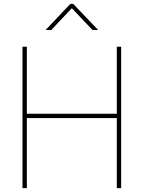

<svg xmlns="http://www.w3.org/2000/svg" viewBox="-20 -968 740 988"><path d="M95.7 0V-727.5H118.2V-382.8H581.1V-727.5H603.5V0H581.1V-360.4H118.2V0ZM243.7 -813.5H215.8V-814.9L342.3 -948.2H356.4L483.9 -814.9V-813.5H456.1L349.6 -925.8Z"/></svg>

Font: Inter 24pt Thin
Style: Regular
Weight: 250
Designer: Rasmus Andersson
Foundry: rsms
Version: Version 4.001;git-66647c0bb